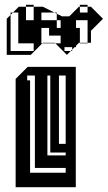

<svg xmlns="http://www.w3.org/2000/svg" viewBox="-20 -778 448 798"><path d="M45 0V-450L95 -500H295V0ZM125 -432V-464H93V-444H105V-432ZM253 -432V-464H225V-432ZM189 -432V-464H177V-432ZM253 -400V-432H225V-400ZM189 -400V-432H177V-400ZM125 -400V-432H105V-400ZM253 -368V-400H225V-368ZM189 -368V-400H177V-368ZM125 -368V-400H105V-368ZM253 -336V-368H225V-336ZM189 -336V-368H177V-336ZM125 -336V-368H105V-336ZM253 -304V-336H225V-304ZM189 -304V-336H177V-304ZM125 -304V-336H105V-304ZM253 -272V-304H225V-272ZM189 -272V-304H177V-272ZM125 -272V-304H105V-272ZM253 -240V-272H225V-240ZM189 -240V-272H177V-240ZM125 -240V-272H105V-240ZM253 -208V-240H225V-208ZM189 -208V-240H177V-208ZM125 -208V-240H105V-208ZM253 -208H225V-180H253ZM189 -176V-208H177V-176ZM125 -176V-208H105V-176ZM189 -176H177V-144H189ZM125 -144V-176H105V-144ZM253 -144H177V-132H253ZM125 -112V-144H105V-112ZM125 -112H105V-80H125ZM253 -80H105V-60H253ZM152 -726V-694H216V-721L206 -726ZM216 -694V-662H232V-694ZM120 -566V-598H56V-726H34L58 -750H88V-694H120V-750H88V-758H120V-750H158L206 -726H216V-721L238 -710H268L308 -750H312V-726H344V-750H312V-758H344V-750H358L408 -700L358 -650V-600H344V-598H312V-600H344V-694H296V-662H312V-600H308L296 -588V-582H290L280 -572V-566H274L280 -572V-582H248V-566H274L258 -550L210 -598H156L158 -600H208L210 -598H232V-630H184V-662H152V-598H156L108 -550H8V-700L24 -716V-726H34L24 -716V-566Z"/></svg>

Font: Rubik Broken Fax
Style: Regular
Weight: 400
Designer: Hubert and Fischer, NaN
Foundry: Hubert and Fischer, NaN
Version: Version 2.201